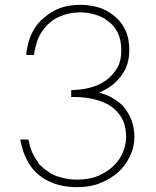

<svg xmlns="http://www.w3.org/2000/svg" viewBox="-20 -759 640 790"><path d="M300 11Q255 11 222 2Q190 -7 164 -22Q141 -36 121 -57Q105 -74 93 -97Q87 -107 83 -117.5Q79 -128 75 -138Q72 -149 69.5 -158.5Q67 -168 65 -177L63 -185H97Q97 -182 98 -179Q99 -177 99.5 -174.5Q100 -172 101 -170Q101 -164 106 -149Q111 -133 119 -119Q124 -111 129.5 -102Q135 -93 141 -84Q149 -76 157.5 -68Q166 -60 177 -54Q198 -37 228 -30Q257 -20 300 -20Q349 -20 388 -37Q425 -54 450 -79Q476 -106 487 -136Q499 -167 499 -196Q499 -231 487 -261Q475 -289 450 -311Q424 -334 384 -346Q340 -360 284 -360H273V-388L284 -389Q327 -390 366 -403Q384 -409 399 -417.5Q414 -426 427 -437Q451 -458 466 -486Q479 -513 479 -551Q479 -595 465 -623Q449 -655 427 -670Q415 -680 402 -687Q389 -694 374 -698Q340 -709 304.5 -708Q269 -707 239 -696Q208 -686 184 -665Q159 -643 144 -615Q136 -601 132 -586.5Q128 -572 125 -560Q121 -546 120 -533H88L89 -545Q95 -590 113 -626Q131 -662 161 -686Q191 -712 227 -726Q262 -738 303.5 -739Q345 -740 384 -729Q418 -719 448 -695Q478 -672 495 -637Q504 -619 508 -597Q512 -575 512 -551Q512 -513 498 -479Q482 -447 459 -424Q447 -412 433 -402.5Q419 -393 403 -385Q399 -383 396 -381.5Q393 -380 388 -378Q405 -373 421 -367Q458 -350 483 -326Q495 -313 504 -298.5Q513 -284 520 -268Q526 -251 529.5 -233.5Q533 -216 533 -196Q533 -153 515 -117Q496 -77 467 -51Q436 -23 393 -6Q353 11 300 11Z"/></svg>

Font: SpoqaHanSans
Style: Thin
Weight: 250
Designer: [Spoqa Han Sans] Dong-huui Kim \uAE40 \uB3D9 \uD718   [Noto Sans] Ryoko NISHIZUKA \u897F \u585A \u6DBC \u5B50  (kana & i
Foundry: Spoqa (http://bi.spoqa.com)
Version: Version 1.004;PS 1.004;hotconv 1.0.82;makeotf.lib2.5.63406